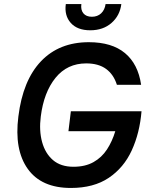

<svg xmlns="http://www.w3.org/2000/svg" viewBox="-20 -920 734 951"><path d="M306 -900H383Q379 -871 393 -854Q407 -837 435 -837Q463 -837 481 -854Q499 -871 503 -900H581Q574 -843 532.5 -806.5Q491 -770 427 -770Q363 -770 330.5 -806.5Q298 -843 306 -900ZM331 -369H681Q672 -261 632.5 -175Q593 -89 518.5 -39Q444 11 331 11Q185 11 117.5 -83.5Q50 -178 71 -343Q93 -522 183 -616.5Q273 -711 420 -711Q534 -711 599 -657Q664 -603 679 -500H559Q543 -551 505.5 -578.5Q468 -606 407 -606Q313 -606 255 -534.5Q197 -463 182 -343Q173 -273 188.5 -216.5Q204 -160 242.5 -127Q281 -94 344 -94Q402 -94 443 -117Q484 -140 510 -180Q536 -220 551 -270H319Z"/></svg>

Font: Haskoy SemiBold
Style: Italic
Weight: 600
Designer: Ertekin Erdin
Foundry: Ertekin Erdin
Version: Version 2.000; ttfautohint (v1.8.4.7-5d5b)